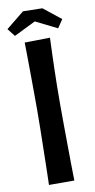

<svg xmlns="http://www.w3.org/2000/svg" viewBox="-110 -892 460 931"><g transform="rotate(-10 120.0 -426.5)"><path d="M56.4 -700.8 181.2 -702.8Q181.2 -702.8 180.5 -683.6Q179.8 -664.4 178.6 -631.6Q177.4 -598.8 176.2 -556.1Q175 -513.4 174.3 -465.9Q173.6 -418.4 173.6 -370.8Q173.6 -323.2 174.1 -271.7Q174.6 -220.2 175 -172Q175.4 -123.8 175.9 -84.8Q176.4 -45.8 176.9 -23Q177.4 -0.2 177.4 -0.2L52.4 -0.4Q52.4 -0.4 53.2 -26Q54 -51.6 54.8 -93.1Q55.6 -134.6 56.6 -183.7Q57.6 -232.8 58.4 -281.6Q59.2 -330.4 59.2 -368.8Q59.2 -409.6 58.9 -457.2Q58.6 -504.8 58.3 -551.8Q58 -598.8 57.4 -638.2Q56.8 -677.6 56.4 -700.8ZM228.2 -740.6 122.2 -793.4 15.6 -740.8 -14.6 -779.4 74.6 -851.6 169.8 -849.6 255.6 -781.4Z"/></g></svg>

Font: Truculenta
Style: Regular
Weight: 400
Designer: Ivan Castro, Eva Sanz & Omnibus-Type Team
Foundry: Omnibus-Type
Version: Version 1.002